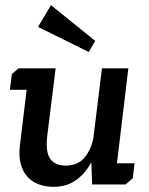

<svg xmlns="http://www.w3.org/2000/svg" viewBox="-20 -713 574 742"><path d="M500 -82 493 -24 465 0H336L333 -86Q310 -43 274 -17Q238 9 187 9Q156 9 130 -0.5Q104 -10 86 -30Q68 -50 60 -80Q52 -110 57 -152L83 -366H18L26 -427L52 -449H195L163 -191Q155 -127 173.5 -100Q192 -73 234 -73Q281 -73 307 -104.5Q333 -136 341 -181L374 -449H476L432 -82ZM127 -609 177 -693 348 -555 323 -512Z"/></svg>

Font: Zilla Slab SemiBold
Style: Regular
Weight: 600
Designer: Typotheque.com
Foundry: Typotheque type foundry
Version: Version 1.0; 2017